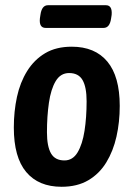

<svg xmlns="http://www.w3.org/2000/svg" viewBox="-20 -709 510 736"><path d="M216 7Q128 7 80.5 -49.5Q33 -106 33 -220Q33 -282 45 -337.5Q57 -393 84 -436.5Q111 -480 153 -505Q195 -530 255 -530Q344 -530 391.5 -473Q439 -416 439 -303Q439 -241 426.5 -185.5Q414 -130 387.5 -86.5Q361 -43 318.5 -18Q276 7 216 7ZM227 -94Q259 -94 277.5 -125Q296 -156 304 -207.5Q312 -259 312 -321Q312 -375 296.5 -402Q281 -429 245 -429Q212 -429 193.5 -398Q175 -367 167.5 -315Q160 -263 160 -202Q160 -148 175.5 -121Q191 -94 227 -94ZM155 -602Q129 -602 133 -639L135 -652Q140 -689 164 -689H386Q411 -689 408 -652L406 -639Q401 -602 377 -602Z"/></svg>

Font: Asap Condensed Condensed SemiBold
Style: Italic
Weight: 600
Width: 3
Italic angle: -6°
Designer: Pablo Cosgaya
Foundry: Omnibus-Type
Version: Version 3.001; ttfautohint (v1.8.4.7-5d5b)